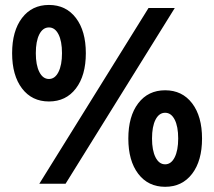

<svg xmlns="http://www.w3.org/2000/svg" viewBox="-20 -732 853 765"><path d="M175 -327.7Q107.3 -327.7 67.8 -379.5Q28.3 -431.4 28.3 -520Q28.3 -608.7 67.8 -660.5Q107.3 -712.3 175 -712.3Q242.8 -712.3 282.4 -660.5Q322 -608.6 322 -520Q322 -431.3 282.4 -379.5Q242.8 -327.7 175 -327.7ZM175 -417.3Q199 -417.3 213 -445.2Q227 -473 227 -520.1Q227 -568 213 -595.3Q199 -622.7 175 -622.7Q150.8 -622.7 136.7 -595.3Q122.7 -567.9 122.7 -520Q122.7 -473 136.7 -445.2Q150.8 -417.3 175 -417.3ZM136.7 0 571.7 -700H676.3L241.3 0ZM638 12.3Q570.3 12.3 530.8 -39.5Q491.3 -91.4 491.3 -180Q491.3 -268.7 530.8 -320.5Q570.3 -372.3 638 -372.3Q705.8 -372.3 745.4 -320.5Q785 -268.6 785 -180Q785 -91.3 745.4 -39.5Q705.8 12.3 638 12.3ZM638 -77.3Q662 -77.3 676 -105.2Q690 -133 690 -180.1Q690 -228 676 -255.3Q662 -282.7 638 -282.7Q613.8 -282.7 599.7 -255.3Q585.7 -227.9 585.7 -180Q585.7 -133 599.7 -105.2Q613.8 -77.3 638 -77.3Z"/></svg>

Font: Fustat
Style: Regular
Weight: 400
Designer: Mohamed Gaber, Khaled Hosny, Laura Garcia Mut
Foundry: Kief Type Foundry, Alif Type Foundry, Hard Type Foundry
Version: Version 1.007